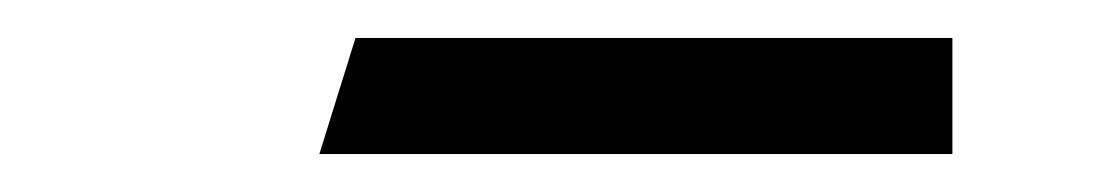

<svg xmlns="http://www.w3.org/2000/svg" viewBox="-20 -565 588 101"><path d="M167 -545 148 -484H481V-545Z"/></svg>

Font: Hussar Milosc
Style: Bold
Weight: 700
Foundry: Cannot Into Space Fonts
Version: Version 1.02